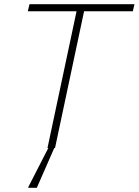

<svg xmlns="http://www.w3.org/2000/svg" viewBox="-20 -708 663 918"><path d="M207 0 346 -654H113L121 -688H623L615 -654H382L243 0ZM115 190 116 185 220 -18H247L245 -13L156 190Z"/></svg>

Font: Saira Thin Thin
Style: Italic
Weight: 250
Italic angle: -12°
Version: Version 1.101